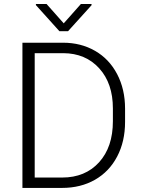

<svg xmlns="http://www.w3.org/2000/svg" viewBox="-20 -920 695 940"><path d="M89.8 0V-710.9H288.6Q376 -710.9 445.3 -671.1Q514.6 -631.3 553.5 -557.1Q592.3 -482.9 592.3 -388.2V-322.8Q592.3 -227.5 553.7 -153.8Q515.1 -80.1 445.1 -40Q375 0 284.2 0ZM149.9 -659.7V-50.8H284.7Q397 -50.8 464.8 -125.2Q532.7 -199.7 532.7 -326.7V-389.2Q532.7 -511.7 465.8 -585.4Q398.9 -659.2 289.6 -659.7ZM292 -805.7 376 -900.4H428.2V-894.5L313 -767.1H271L155.8 -895V-900.4H208Z"/></svg>

Font: SteelSelectRoboto
Style: Regular
Weight: 300
Designer: Google
Version: Version 2.137; 2017